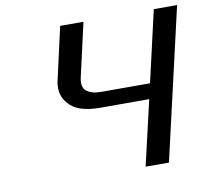

<svg xmlns="http://www.w3.org/2000/svg" viewBox="-78 -782 944 868"><g transform="rotate(-10 394.5 -348.5)"><path d="M197 -451 252 -695H359L304 -453Q293 -408 314 -389Q337 -369 383 -369H607L682 -696H789L629 -1H522L591 -299H368Q273 -299 232.5 -336.5Q192 -374 194 -423Q194 -440 197 -451Z"/></g></svg>

Font: Coval
Style: Italic
Weight: 400
Foundry: Context Ltd
Version: Version 001.000